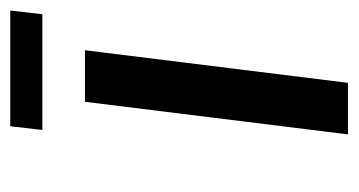

<svg xmlns="http://www.w3.org/2000/svg" viewBox="-178 -504 682 365"><g transform="rotate(-90 162.5 -321.0)"><path d="M188 0H90L152 -500H250ZM318.4 -581H98.4L105.5 -642H325.5Z"/></g></svg>

Font: Kulim Park SemiBold
Style: Italic
Weight: 600
Italic angle: -8°
Designer: Noponies / Dale Sattler
Foundry: Noponies
Version: Version 1.000; ttfautohint (v1.8.3)